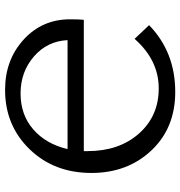

<svg xmlns="http://www.w3.org/2000/svg" viewBox="3 -707 710 756"><g transform="rotate(90 358.0 -329.0)"><path d="M342 -664Q484 -664 572.5 -570Q661 -476 661 -334Q661 -187 567.5 -90.5Q474 6 334 6Q216 6 136 -67Q56 -140 56 -250Q56 -286 58 -304H575V-319Q575 -443 506 -521Q437 -599 328 -599Q217 -599 133 -504L79 -561Q185 -664 342 -664ZM348 -55Q432 -55 489.5 -105Q547 -155 567 -240H138Q142 -160 202.5 -107.5Q263 -55 348 -55Z"/></g></svg>

Font: EauTest Medium
Style: Regular
Weight: 500
Designer: Christian Thalmann (Catharsis Fonts)
Version: Version 0.001;PS 000.001;hotconv 1.0.88;makeotf.lib2.5.64775